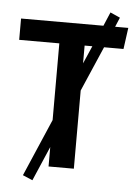

<svg xmlns="http://www.w3.org/2000/svg" viewBox="-57 -800 644 915"><g transform="rotate(5 265.0 -342.5)"><path d="M418 -589 325 -374V0H204V-93L133 72L86 52L204 -222V-589H12V-691H406L434 -757L481 -736L462 -691H525L511 -589ZM362 -589H325V-504Z"/></g></svg>

Font: Fira Sans Medium
Style: Regular
Weight: 500
Designer: bBox Type GmbH & Carrois Corporate GbR & Edenspiekermann AG
Foundry: bBox Type GmbH & Carrois Corporate GbR & Edenspiekermann AG
Version: Version 4.301